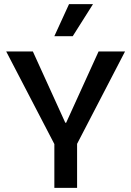

<svg xmlns="http://www.w3.org/2000/svg" viewBox="-20 -909 635 929"><path d="M243 0V-212L10 -660H139L296 -315H300L457 -660H585L353 -213V0ZM332 -734H243L314 -889H430Z"/></svg>

Font: Bricolage Grotesque 24pt Medium
Style: Regular
Weight: 500
Designer: Mathieu Triay
Foundry: Atelier Triay
Version: Version 1.001;gftools[0.9.33.dev8+g029e19f]